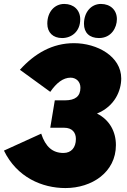

<svg xmlns="http://www.w3.org/2000/svg" viewBox="-27 -935 642 974"><path d="M305 19C439 19 561 -61 561 -199C561 -267 529 -327 465 -359C556 -396 588 -476 588 -537C588 -649 466 -716 348 -716C239 -716 149 -664 74 -581L228 -469C259 -514 293 -541 331 -541C358 -541 381 -522 381 -490C381 -446 354 -426 303 -426H251L228 -287H298C340 -287 358 -262 358 -230C358 -187 335 -159 295 -159C240 -159 204 -190 182 -257L-7 -171C59 -35 187 19 305 19ZM288 -742C337 -742 380 -776 380 -837C380 -884 347 -915 299 -915C250 -915 213 -875 213 -815C213 -770 242 -742 288 -742ZM475 -742C538 -742 566 -795 566 -838C566 -884 533 -915 485 -915C436 -915 399 -874 399 -814C399 -769 427 -742 475 -742Z"/></svg>

Font: Fixel Text 20240404 Black
Style: Italic
Weight: 900
Width: 4
Italic angle: -10°
Designer: AlfaBravo + MacPaw
Foundry: Kyrylo Tkachov, Marchela Mozhyna, Serhii Makarenko, Maria Weinstein, Zakhar Kryvoshyya
Version: Version 1.211;Glyphs 3.2 (3225)